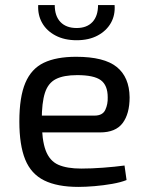

<svg xmlns="http://www.w3.org/2000/svg" viewBox="-20 -722 580 754"><path d="M279 -499Q389 -499 438.5 -459Q488 -419 489 -340Q489 -275 461.5 -238.5Q434 -202 373 -202H88V-268H351Q383 -268 393.5 -290.5Q404 -313 403 -340Q403 -387 376 -407Q349 -427 283 -427Q230 -427 199.5 -411.5Q169 -396 156.5 -357.5Q144 -319 144 -250Q144 -172 159.5 -131Q175 -90 209 -75Q243 -60 299 -60Q339 -60 385.5 -63.5Q432 -67 469 -72L477 -15Q455 -6 421 0Q387 6 351.5 9Q316 12 288 12Q205 12 153.5 -13.5Q102 -39 79 -95.5Q56 -152 56 -245Q56 -341 79.5 -396.5Q103 -452 152 -475.5Q201 -499 279 -499ZM365 -702H430Q433 -663 415.5 -632Q398 -601 363.5 -582.5Q329 -564 281 -564Q233 -564 198 -582.5Q163 -601 145.5 -632Q128 -663 130 -702H195Q195 -659 217.5 -635.5Q240 -612 281 -612Q321 -612 343 -635.5Q365 -659 365 -702Z"/></svg>

Font: Exo 2
Style: Regular
Weight: 400
Designer: Natanael Gama
Foundry: Natanael Gama
Version: Version 2.010